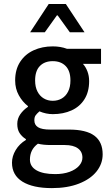

<svg xmlns="http://www.w3.org/2000/svg" viewBox="-20 -738 556 977"><path d="M122.1 -194.3V-198.2Q94.2 -219.7 75.7 -253.2Q57.1 -286.6 57.1 -328.6Q57.1 -384.3 82.5 -423.3Q107.9 -462.4 151.4 -482.2Q194.8 -502 248.5 -502Q288.1 -502 320.8 -489.7H494.1V-413.1H401.9Q416 -397.9 424.8 -375Q433.6 -352.1 433.6 -325.2Q433.6 -271 409.9 -233.2Q386.2 -195.3 344.2 -176.3Q302.2 -157.2 248.5 -157.2Q214.4 -157.2 180.7 -171.4Q166.5 -158.7 160.6 -150.1Q154.8 -141.6 154.8 -125.5Q154.8 -102.5 173.6 -90.6Q192.4 -78.6 236.3 -78.6H331.5Q418.5 -78.6 460.4 -47.4Q502.4 -16.1 502.4 47.4Q502.4 95.2 471.4 134.3Q440.4 173.3 381.8 196.3Q323.2 219.2 244.1 219.2Q147.5 219.2 94.2 186.3Q41 153.3 41 89.8Q41 57.1 59.8 25.6Q78.6 -5.9 111.8 -25.9V-29.8Q90.8 -43.5 79.3 -61.5Q67.9 -79.6 67.9 -107.4Q67.9 -134.3 83 -156.2Q98.1 -178.2 122.1 -194.3ZM158.7 -328.6Q158.7 -295.4 170.7 -272.2Q182.6 -249 202.9 -237.1Q223.1 -225.1 248.5 -225.1Q273.9 -225.1 294.2 -236.8Q314.5 -248.5 326.4 -271.7Q338.4 -294.9 338.4 -328.6Q338.4 -377 314.2 -401.9Q290 -426.8 248.5 -426.8Q207 -426.8 182.9 -402.1Q158.7 -377.4 158.7 -328.6ZM310.1 0H238.3Q199.7 0 172.9 -6.8Q151.9 8.8 142.1 28.8Q132.3 48.8 132.3 74.2Q132.3 109.4 165.8 128.7Q199.2 147.9 260.7 147.9Q302.2 147.9 333.7 136.5Q365.2 125 382.3 105.7Q399.4 86.4 399.4 64Q399.4 33.7 376.2 16.8Q353 0 310.1 0ZM335.4 -573.7 273.4 -659.7H269.5L208 -573.7H133.3L228 -717.8H314.9L410.2 -573.7Z"/></svg>

Font: Varta
Style: Bold
Weight: 700
Designer: Joana Correia, Viktoriya Grabowska, Eben Sorkin
Foundry: Sorkin Type
Version: Version 1.002; ttfautohint (v1.3) -l 8 -r 24 -G 200 -x 12 -H